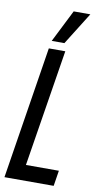

<svg xmlns="http://www.w3.org/2000/svg" viewBox="-103 -956 514 999"><g transform="rotate(10 154.0 -456.0)"><path d="M-3 0 108 -700H195L96 -82H270L257 0ZM116 -741 202 -912H290L183 -741Z"/></g></svg>

Font: Georama Condensed Medium
Style: Italic
Weight: 500
Width: 3
Italic angle: -9°
Designer: Jean-Baptiste Levee
Foundry: Production Type
Version: Version 1.000